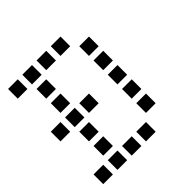

<svg xmlns="http://www.w3.org/2000/svg" viewBox="-177 -827 953 953"><g transform="rotate(-45 300.0 -350.0)"><path d="M17 -684Q16 -684 16 -684Q16 -684 16 -683V-617Q16 -616 16 -616Q16 -616 17 -616H83Q84 -616 84 -616Q84 -616 84 -617V-683Q84 -684 84 -684Q84 -684 83 -684ZM117 -684Q116 -684 116 -684Q116 -684 116 -683V-617Q116 -616 116 -616Q116 -616 117 -616H183Q184 -616 184 -616Q184 -616 184 -617V-683Q184 -684 184 -684Q184 -684 183 -684ZM217 -684Q216 -684 216 -684Q216 -684 216 -683V-617Q216 -616 216 -616Q216 -616 217 -616H283Q284 -616 284 -616Q284 -616 284 -617V-683Q284 -684 284 -684Q284 -684 283 -684ZM317 -684Q316 -684 316 -684Q316 -684 316 -683V-617Q316 -616 316 -616Q316 -616 317 -616H383Q384 -616 384 -616Q384 -616 384 -617V-683Q384 -684 384 -684Q384 -684 383 -684ZM117 -584Q116 -584 116 -584Q116 -584 116 -583V-517Q116 -516 116 -516Q116 -516 117 -516H183Q184 -516 184 -516Q184 -516 184 -517V-583Q184 -584 184 -584Q184 -584 183 -584ZM417 -584Q416 -584 416 -584Q416 -584 416 -583V-517Q416 -516 416 -516Q416 -516 417 -516H483Q484 -516 484 -516Q484 -516 484 -517V-583Q484 -584 484 -584Q484 -584 483 -584ZM117 -484Q116 -484 116 -484Q116 -484 116 -483V-417Q116 -416 116 -416Q116 -416 117 -416H183Q184 -416 184 -416Q184 -416 184 -417V-483Q184 -484 184 -484Q184 -484 183 -484ZM417 -484Q416 -484 416 -484Q416 -484 416 -483V-417Q416 -416 416 -416Q416 -416 417 -416H483Q484 -416 484 -416Q484 -416 484 -417V-483Q484 -484 484 -484Q484 -484 483 -484ZM17 -384Q16 -384 16 -384Q16 -384 16 -383V-317Q16 -316 16 -316Q16 -316 17 -316H83Q84 -316 84 -316Q84 -316 84 -317V-383Q84 -384 84 -384Q84 -384 83 -384ZM117 -384Q116 -384 116 -384Q116 -384 116 -383V-317Q116 -316 116 -316Q116 -316 117 -316H183Q184 -316 184 -316Q184 -316 184 -317V-383Q184 -384 184 -384Q184 -384 183 -384ZM217 -384Q216 -384 216 -384Q216 -384 216 -383V-317Q216 -316 216 -316Q216 -316 217 -316H283Q284 -316 284 -316Q284 -316 284 -317V-383Q284 -384 284 -384Q284 -384 283 -384ZM417 -384Q416 -384 416 -384Q416 -384 416 -383V-317Q416 -316 416 -316Q416 -316 417 -316H483Q484 -316 484 -316Q484 -316 484 -317V-383Q484 -384 484 -384Q484 -384 483 -384ZM117 -284Q116 -284 116 -284Q116 -284 116 -283V-217Q116 -216 116 -216Q116 -216 117 -216H183Q184 -216 184 -216Q184 -216 184 -217V-283Q184 -284 184 -284Q184 -284 183 -284ZM417 -284Q416 -284 416 -284Q416 -284 416 -283V-217Q416 -216 416 -216Q416 -216 417 -216H483Q484 -216 484 -216Q484 -216 484 -217V-283Q484 -284 484 -284Q484 -284 483 -284ZM117 -184Q116 -184 116 -184Q116 -184 116 -183V-117Q116 -116 116 -116Q116 -116 117 -116H183Q184 -116 184 -116Q184 -116 184 -117V-183Q184 -184 184 -184Q184 -184 183 -184ZM417 -184Q416 -184 416 -184Q416 -184 416 -183V-117Q416 -116 416 -116Q416 -116 417 -116H483Q484 -116 484 -116Q484 -116 484 -117V-183Q484 -184 484 -184Q484 -184 483 -184ZM17 -84Q16 -84 16 -84Q16 -84 16 -83V-17Q16 -16 16 -16Q16 -16 17 -16H83Q84 -16 84 -16Q84 -16 84 -17V-83Q84 -84 84 -84Q84 -84 83 -84ZM117 -84Q116 -84 116 -84Q116 -84 116 -83V-17Q116 -16 116 -16Q116 -16 117 -16H183Q184 -16 184 -16Q184 -16 184 -17V-83Q184 -84 184 -84Q184 -84 183 -84ZM217 -84Q216 -84 216 -84Q216 -84 216 -83V-17Q216 -16 216 -16Q216 -16 217 -16H283Q284 -16 284 -16Q284 -16 284 -17V-83Q284 -84 284 -84Q284 -84 283 -84ZM317 -84Q316 -84 316 -84Q316 -84 316 -83V-17Q316 -16 316 -16Q316 -16 317 -16H383Q384 -16 384 -16Q384 -16 384 -17V-83Q384 -84 384 -84Q384 -84 383 -84Z"/></g></svg>

Font: Doto Black SemiBold
Style: Regular
Weight: 600
Monospace: yes
Version: Version 1.000